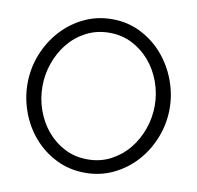

<svg xmlns="http://www.w3.org/2000/svg" viewBox="-80 -798 911 886"><g transform="rotate(10 375.5 -355.0)"><path d="M375 5Q301 5 239.5 -25.5Q178 -56 134 -106.5Q90 -157 66 -222Q42 -287 42 -355Q42 -426 67.5 -491Q93 -556 138 -606Q183 -656 244 -685.5Q305 -715 376 -715Q450 -715 511.5 -683.5Q573 -652 616.5 -601Q660 -550 684 -485.5Q708 -421 708 -354Q708 -283 682.5 -218Q657 -153 612.5 -103.5Q568 -54 507 -24.5Q446 5 375 5ZM112 -355Q112 -297 131 -243.5Q150 -190 185 -148.5Q220 -107 268 -82.5Q316 -58 375 -58Q435 -58 484 -84Q533 -110 567 -152Q601 -194 619.5 -247Q638 -300 638 -355Q638 -413 618.5 -466.5Q599 -520 564 -561Q529 -602 481 -626.5Q433 -651 375 -651Q315 -651 266 -625.5Q217 -600 183 -558Q149 -516 130.5 -463Q112 -410 112 -355Z"/></g></svg>

Font: Boldmen
Style: Regular
Weight: 400
Designer: Matt McInerney, Pablo Impallari, Rodrigo Fuenzalida
Foundry: LIVING CONCEPT
Version: Version 1.000